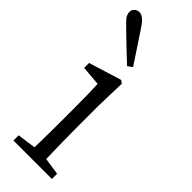

<svg xmlns="http://www.w3.org/2000/svg" viewBox="-259 -811 838 838"><g transform="rotate(45 160.0 -392.5)"><path d="M3.9 -755.9Q3.9 -768.6 13.7 -776.9Q23.4 -785.2 35.2 -785.2Q59.6 -785.2 85 -747.6Q110.4 -710 134.8 -672.9L185.5 -595.7L164.1 -580.1Q19.5 -715.8 11.7 -729Q3.9 -742.2 3.9 -755.9ZM37.1 -442.4V-472.7L188.5 -519.5L202.1 -509.8L198.2 -372.1V-224.6Q198.2 -167 201.2 -43.9L280.3 -32.2V0H43V-32.2L128.9 -43.9Q130.9 -126 130.9 -224.6V-276.4Q130.9 -382.8 127.9 -434.6Z"/></g></svg>

Font: GenEi Koburi Mincho v6
Style: Regular
Weight: 400
Designer: o_tamon (Modified)
Foundry: o_tamon / Adobe Systems Incorporated
Version: Version 6.1